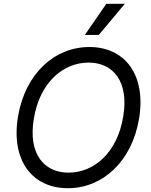

<svg xmlns="http://www.w3.org/2000/svg" viewBox="-20 -986 801 1016"><path d="M715.9 -358C754.3 -590.9 640.6 -737.2 453.1 -737.2C268.5 -737.2 113.6 -596.6 75.3 -369.3C36.9 -136.4 150.6 9.9 339.5 9.9C522.7 9.9 677.6 -130.7 715.9 -358ZM159.1 -358C190.3 -549.7 313.9 -654.8 448.9 -654.8C578.1 -654.8 663.4 -555.4 632.1 -369.3C600.9 -177.6 477.3 -72.4 342.3 -72.4C213.1 -72.4 127.8 -171.9 159.1 -358ZM429 -801.1H502.8L640.6 -965.9H542.6Z"/></svg>

Font: Margiela Sans
Style: Italic
Weight: 400
Italic angle: -9.39999°
Designer: Stefan Endress, Andreas Faust
Version: Version 1.100;FEAKit 1.0